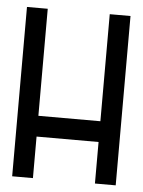

<svg xmlns="http://www.w3.org/2000/svg" viewBox="-46 -617 486 654"><g transform="rotate(5 197.0 -289.5)"><path d="M20 -579H91V-213H303V-579H374V0H303V-142H91V0H20V-579Z"/></g></svg>

Font: Googee
Style: Regular
Weight: 400
Designer: Peter Wiegel
Foundry: CATFonts Peter Wiegel
Version: 1.000